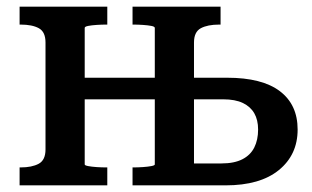

<svg xmlns="http://www.w3.org/2000/svg" viewBox="-20 -558 938 578"><path d="M117 -108V-430Q117 -462 97 -473Q77 -484 42 -484H39V-538H303V-484H299Q286 -484 271 -483Q256 -482 245.5 -480Q235 -478 235 -474V-63Q235 -60 245.5 -58Q256 -56 271 -55Q286 -54 299 -54H303V0H39V-54H42Q76 -54 96.5 -65Q117 -76 117 -108ZM186 -259V-324H504V-259ZM564 -430V-66H647Q685 -66 709.5 -78.5Q734 -91 745.5 -114Q757 -137 757 -168Q757 -197 745.5 -217Q734 -237 711 -248Q688 -259 652 -259H534V-324H664Q769 -324 822.5 -283.5Q876 -243 876 -168Q876 -92 819.5 -46Q763 0 659 0H379V-54H382Q395 -54 410 -55Q425 -56 435.5 -58Q446 -60 446 -63V-474Q446 -478 435.5 -480Q425 -482 410 -483Q395 -484 382 -484H379V-538H644V-484H640Q605 -484 584.5 -473Q564 -462 564 -430Z"/></svg>

Font: Roboto Serif Medium
Style: Regular
Weight: 500
Designer: Greg Gazdowicz
Foundry: Commercial Type
Version: Version 1.008